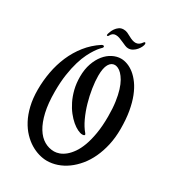

<svg xmlns="http://www.w3.org/2000/svg" viewBox="-212 -958 1029 1137"><g transform="rotate(30 302.5 -389.5)"><path d="M573.2 -319.8Q573.2 -260.7 561.8 -209.7Q550.3 -158.7 530.5 -116.2Q510.7 -73.7 483.4 -40.8Q456.1 -7.8 424.6 14.9Q393.1 37.6 358.2 49.6Q323.2 61.5 288.1 61.5Q262.2 61.5 233.2 53.2Q204.1 44.9 175.5 27.6Q147 10.3 121.1 -16.8Q95.2 -43.9 75.2 -81.5Q55.2 -119.1 43.5 -168Q31.7 -216.8 31.7 -277.8Q31.7 -338.4 42.7 -398.4Q53.7 -458.5 77.1 -513.2Q100.6 -567.9 137.5 -614.5Q174.3 -661.1 226.1 -694.8Q231 -697.8 235.8 -697.8Q243.7 -697.8 243.7 -690.9Q243.7 -686.5 240.2 -683.1Q237.3 -680.2 227.8 -670.2Q218.3 -660.2 205.6 -641.4Q192.9 -622.6 178.7 -594.5Q164.6 -566.4 152.6 -526.6Q140.6 -486.8 132.8 -435.1Q125 -383.3 125 -317.9Q125 -237.3 138.4 -179Q151.9 -120.6 175.3 -82.5Q198.7 -44.4 230.2 -26.1Q261.7 -7.8 297.9 -7.8Q314 -7.8 333.3 -14.6Q352.5 -21.5 371.8 -37.1Q391.1 -52.7 409.2 -78.4Q427.2 -104 441.2 -141.8Q455.1 -179.7 463.6 -230.5Q472.2 -281.2 472.2 -347.7Q472.2 -402.8 466.1 -445.6Q460 -488.3 450.2 -519.8Q440.4 -551.3 428 -572.8Q415.5 -594.2 402.6 -607.4Q389.6 -620.6 377.2 -626.2Q364.7 -631.8 355.5 -631.8Q330.6 -631.8 315.7 -606.2Q300.8 -580.6 300.8 -527.3Q300.8 -489.7 307.9 -443.8Q314.9 -397.9 328.1 -351.8Q341.3 -305.7 360.6 -263.9Q379.9 -222.2 404.3 -193.8Q408.2 -189 408.2 -186Q408.2 -178.2 392.1 -178.2Q378.9 -178.2 360.1 -187.3Q341.3 -196.3 321 -213.4Q300.8 -230.5 281 -255.6Q261.2 -280.8 245.4 -313Q229.5 -345.2 219.7 -384.3Q210 -423.3 210 -468.8Q210 -519 223.9 -558.8Q237.8 -598.6 260.3 -626.2Q282.7 -653.8 311.3 -668.2Q339.8 -682.6 368.7 -682.6Q389.2 -682.6 412.6 -674.1Q436 -665.5 458.7 -647.5Q481.4 -629.4 502.2 -600.8Q522.9 -572.3 538.8 -532Q554.7 -491.7 564 -439Q573.2 -386.2 573.2 -319.8ZM372.6 -755.9Q362.3 -755.9 350.1 -761Q337.9 -766.1 325 -772Q312 -777.8 298.3 -783Q284.7 -788.1 271.5 -788.1Q248.5 -788.1 237.3 -765.1Q233.9 -758.3 230 -758.3Q227.5 -758.3 226.1 -759.3Q224.6 -760.3 224.6 -764.2Q224.6 -767.6 226.1 -772Q227.5 -776.4 231.7 -787.4Q235.8 -798.3 243.9 -810.1Q252 -821.8 264.4 -830.8Q276.9 -839.8 294.9 -839.8Q310.1 -839.8 322.3 -834Q334.5 -828.1 345.2 -822.3Q373.5 -806.2 393.1 -806.2Q417.5 -806.2 434.1 -831.5Q438 -836.9 441.4 -836.9Q444.3 -836.9 445.8 -834.5Q447.3 -832 447.3 -828.6Q447.3 -820.8 441.7 -808.6Q436 -796.4 426.3 -784.7Q416.5 -772.9 402.6 -764.4Q388.7 -755.9 372.6 -755.9Z"/></g></svg>

Font: Engagement
Style: Regular
Weight: 400
Designer: Astigmatic (AOETI)
Foundry: Astigmatic (AOETI)
Version: Version 1.000